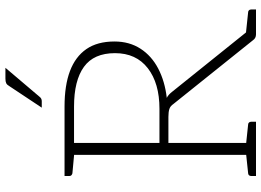

<svg xmlns="http://www.w3.org/2000/svg" viewBox="-148 -816 964 708"><g transform="rotate(-90 334.0 -462.0)"><path d="M117 0V-706H295Q373 -706 426 -686Q479 -666 507 -625.5Q535 -585 535 -522Q535 -467 508.5 -426Q482 -385 435 -360.5Q388 -336 327 -329Q338 -324 349 -310L598 0H561Q547 0 539 -12L305 -304Q297 -316 286 -319.5Q275 -323 257 -323H161V0ZM161 -356H287Q381 -356 436.5 -399Q492 -442 492 -520Q492 -598 441.5 -634.5Q391 -671 295 -671H161ZM562 0 533 -42 567 -37ZM39 0V-18Q39 -23 42 -26Q45 -29 49 -29L125 -37L130 0ZM130 -706 125 -670 49 -677Q45 -678 42 -680.5Q39 -683 39 -688V-706ZM148 0 153 -37 229 -29Q233 -29 236 -26Q239 -23 239 -18V0ZM562 0 567 -37 643 -29Q647 -29 650 -26Q653 -23 653 -18V0ZM291 -790 370 -909Q375 -918 381 -921Q387 -924 398 -924H438L331 -798Q328 -794 324 -792Q320 -790 315 -790Z"/></g></svg>

Font: Aleo ExtraLight
Style: Regular
Weight: 250
Designer: Alessio Laiso
Foundry: Alessio Laiso
Version: Version 2.001;gftools[0.9.29]